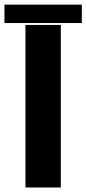

<svg xmlns="http://www.w3.org/2000/svg" viewBox="-72 -829 382 849"><path d="M196.9 -718.8V0H40.6V-718.8ZM289.8 -808.6V-727.1H-52.3V-808.6Z"/></svg>

Font: Inter Display V
Style: Regular
Weight: 400
Designer: Rasmus Andersson
Foundry: rsms
Version: Version 3.015;git-src